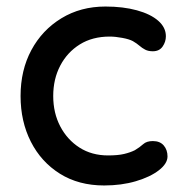

<svg xmlns="http://www.w3.org/2000/svg" viewBox="-20 -558 559 588"><path d="M303 -538Q357 -538 399 -526.5Q441 -515 464.5 -494.5Q488 -474 488 -447Q488 -430 478 -415.5Q468 -401 448 -401Q434 -401 424.5 -406Q415 -411 407 -418Q399 -425 387 -432Q376 -438 354.5 -442Q333 -446 316 -446Q263 -446 224.5 -422Q186 -398 164.5 -357Q143 -316 143 -264Q143 -212 164.5 -171Q186 -130 223.5 -106Q261 -82 311 -82Q341 -82 360 -86.5Q379 -91 393 -98Q408 -107 418.5 -116.5Q429 -126 448 -126Q470 -126 481.5 -112.5Q493 -99 493 -79Q493 -57 466.5 -36.5Q440 -16 396 -3Q352 10 299 10Q221 10 163.5 -26Q106 -62 74.5 -124Q43 -186 43 -264Q43 -343 76 -404.5Q109 -466 168 -502Q227 -538 303 -538Z"/></svg>

Font: Quicksand SemiBold
Style: Regular
Weight: 600
Designer: Andrew Paglinawan
Foundry: Andrew Paglinawan
Version: Version 3.006